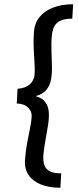

<svg xmlns="http://www.w3.org/2000/svg" viewBox="-20 -743 370 907"><path d="M325.5 -723 321.5 -654.9Q284.7 -654.9 264.2 -644.7Q243.6 -634.6 234.7 -614.8Q225.8 -595.1 224 -566.6Q222.1 -538.1 223.1 -502.4Q224.1 -467.9 225.3 -434Q226.5 -400.1 221.7 -370.7Q216.9 -341.3 200.4 -319.9Q183.8 -298.5 148.4 -289Q181.5 -279.5 195.5 -258.6Q209.6 -237.7 210.8 -209.9Q212 -182 206.7 -150.2Q201.4 -118.3 195.9 -87.4Q189.4 -50.9 185.9 -21.4Q182.4 8.1 187.3 30.2Q192.3 52.3 211.3 64.1Q230.2 75.9 269.2 75.9L265.2 143.9Q211.7 143.9 173.2 128.4Q134.7 112.9 114.9 83.4Q95.1 53.9 98.1 13.9Q101.1 -31.1 108 -67Q114.8 -102.9 121.1 -133Q127.5 -163.1 129.5 -190.1Q131.5 -216.1 113.2 -234.5Q95 -252.9 59.1 -254.1L61.1 -289L63.1 -323.8Q99.7 -326.1 120.1 -344.2Q140.6 -362.3 143.2 -388.3Q145.2 -415.3 143.1 -445.5Q141 -475.6 139.2 -512.3Q137.3 -549 140.3 -593Q143.4 -634 167.2 -663Q191 -692 231.7 -707.5Q272.5 -723 325.5 -723Z"/></svg>

Font: Ancizar Sans Thin
Style: Italic
Weight: 100
Italic angle: -4°
Designer: Cesar Puertas, Viviana Monsalve, Julian Moncada, Julian Prieto, Jose Castro, Mariel Hernandez, Felipe Aragon, Sara Alarc
Version: Version 8.100